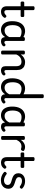

<svg xmlns="http://www.w3.org/2000/svg" viewBox="1618 -2593 994 4270"><g transform="rotate(90 2115.0 -458.0)"><path d="M243 17Q201 17 173.5 1.5Q146 -14 132.5 -42.5Q119 -71 119 -111V-420H41Q26 -420 20 -429Q14 -438 14 -460Q14 -483 20 -491.5Q26 -500 41 -500H119V-704Q119 -717 129.5 -723.5Q140 -730 161 -730Q183 -730 194 -723.5Q205 -717 205 -704V-500H331Q346 -500 352.5 -491.5Q359 -483 359 -460Q359 -438 352.5 -429Q346 -420 331 -420H205V-121Q205 -87 214.5 -72.5Q224 -58 249 -58Q272 -58 288.5 -69Q305 -80 323 -96Q335 -107 345.5 -103.5Q356 -100 365 -91Q376 -81 376.5 -70.5Q377 -60 371 -51Q354 -26 333 -11Q312 4 289 10.5Q266 17 243 17Z M646 17Q589 17 545 -10.5Q501 -38 476 -94Q451 -150 451 -235Q451 -287 460.5 -331Q470 -375 489 -410Q508 -445 535 -469Q562 -493 597 -506Q632 -519 674 -519Q706 -519 740 -508.5Q774 -498 804 -481V-486Q804 -501 815 -508Q826 -515 848 -515Q870 -515 880.5 -508.5Q891 -502 891 -488V-96Q891 -83 895 -74.5Q899 -66 906 -62Q913 -58 922 -58Q932 -58 938.5 -60.5Q945 -63 951.5 -68Q958 -73 967 -80Q974 -86 983 -83.5Q992 -81 1001 -73Q1010 -63 1011 -52Q1012 -41 1007 -33Q996 -17 979 -6Q962 5 942.5 11Q923 17 903 17Q880 17 863 12Q846 7 834 -3.5Q822 -14 815.5 -29Q809 -44 806 -63Q806 -64 805 -67.5Q804 -71 804 -75Q781 -38 754.5 -18Q728 2 700 9.5Q672 17 646 17ZM539 -239Q539 -184 552 -144.5Q565 -105 591.5 -84Q618 -63 658 -63Q687 -63 713.5 -73Q740 -83 763 -106Q786 -129 804 -166V-408Q773 -427 744 -433.5Q715 -440 683 -440Q657 -440 635 -432Q613 -424 595 -408Q577 -392 564.5 -368Q552 -344 545.5 -312Q539 -280 539 -239Z M1551 17Q1525 17 1506 10Q1487 3 1475 -10Q1463 -23 1457.5 -42.5Q1452 -62 1452 -86V-326Q1452 -361 1441.5 -386.5Q1431 -412 1409 -425.5Q1387 -439 1350 -439Q1328 -439 1306 -433Q1284 -427 1263 -414Q1242 -401 1224 -379Q1206 -357 1192 -325V-11Q1192 2 1181 8.5Q1170 15 1148 15Q1127 15 1116.5 8.5Q1106 2 1106 -11V-489Q1106 -502 1116.5 -508.5Q1127 -515 1148 -515Q1170 -515 1181 -508.5Q1192 -502 1192 -489V-424Q1207 -445 1225 -462.5Q1243 -480 1265 -492.5Q1287 -505 1311 -512Q1335 -519 1362 -519Q1414 -519 1453.5 -500Q1493 -481 1515.5 -440.5Q1538 -400 1538 -334V-96Q1538 -83 1542 -74.5Q1546 -66 1553.5 -62Q1561 -58 1570 -58Q1579 -58 1586.5 -61Q1594 -64 1601 -69.5Q1608 -75 1615 -80Q1623 -86 1633 -82Q1643 -78 1650 -70Q1658 -60 1658.5 -50Q1659 -40 1653 -31Q1642 -16 1625.5 -5Q1609 6 1590 11.5Q1571 17 1551 17Z M1916 17Q1859 17 1815 -10.5Q1771 -38 1746 -94Q1721 -150 1721 -235Q1721 -287 1731 -331Q1741 -375 1759.5 -410Q1778 -445 1805.5 -469Q1833 -493 1869 -506Q1905 -519 1948 -519Q1978 -519 2012 -510Q2046 -501 2076 -484V-909Q2076 -922 2087 -928.5Q2098 -935 2119 -935Q2141 -935 2151.5 -928.5Q2162 -922 2162 -909V-96Q2162 -76 2170.5 -67Q2179 -58 2193 -58Q2202 -58 2209.5 -61Q2217 -64 2224 -69Q2231 -74 2239 -80Q2247 -86 2256.5 -82Q2266 -78 2273 -70Q2281 -61 2282.5 -51Q2284 -41 2278 -33Q2267 -17 2250 -6Q2233 5 2213.5 11Q2194 17 2174 17Q2136 17 2115 3Q2094 -11 2085.5 -31.5Q2077 -52 2077 -73Q2077 -74 2077 -74.5Q2077 -75 2077 -76Q2053 -38 2025.5 -18Q1998 2 1970 9.5Q1942 17 1916 17ZM1809 -239Q1809 -184 1822 -144.5Q1835 -105 1861.5 -84Q1888 -63 1928 -63Q1957 -63 1983.5 -73Q2010 -83 2033.5 -106Q2057 -129 2076 -166V-404Q2045 -424 2015 -432Q1985 -440 1953 -440Q1927 -440 1905 -432Q1883 -424 1865 -408Q1847 -392 1834.5 -368Q1822 -344 1815.5 -312Q1809 -280 1809 -239Z M2545 17Q2488 17 2444 -10.5Q2400 -38 2375 -94Q2350 -150 2350 -235Q2350 -287 2359.5 -331Q2369 -375 2388 -410Q2407 -445 2434 -469Q2461 -493 2496 -506Q2531 -519 2573 -519Q2605 -519 2639 -508.5Q2673 -498 2703 -481V-486Q2703 -501 2714 -508Q2725 -515 2747 -515Q2769 -515 2779.5 -508.5Q2790 -502 2790 -488V-96Q2790 -83 2794 -74.5Q2798 -66 2805 -62Q2812 -58 2821 -58Q2831 -58 2837.5 -60.5Q2844 -63 2850.5 -68Q2857 -73 2866 -80Q2873 -86 2882 -83.5Q2891 -81 2900 -73Q2909 -63 2910 -52Q2911 -41 2906 -33Q2895 -17 2878 -6Q2861 5 2841.5 11Q2822 17 2802 17Q2779 17 2762 12Q2745 7 2733 -3.5Q2721 -14 2714.5 -29Q2708 -44 2705 -63Q2705 -64 2704 -67.5Q2703 -71 2703 -75Q2680 -38 2653.5 -18Q2627 2 2599 9.5Q2571 17 2545 17ZM2438 -239Q2438 -184 2451 -144.5Q2464 -105 2490.5 -84Q2517 -63 2557 -63Q2586 -63 2612.5 -73Q2639 -83 2662 -106Q2685 -129 2703 -166V-408Q2672 -427 2643 -433.5Q2614 -440 2582 -440Q2556 -440 2534 -432Q2512 -424 2494 -408Q2476 -392 2463.5 -368Q2451 -344 2444.5 -312Q2438 -280 2438 -239Z M3047 15Q3026 15 3015.5 8.5Q3005 2 3005 -11V-489Q3005 -502 3015.5 -508.5Q3026 -515 3047 -515Q3069 -515 3080 -508.5Q3091 -502 3091 -489V-425Q3106 -447 3124 -464.5Q3142 -482 3162 -494Q3182 -506 3203.5 -512.5Q3225 -519 3247 -519Q3270 -519 3291.5 -513Q3313 -507 3324 -499Q3335 -491 3338 -481Q3341 -471 3330 -451Q3323 -436 3312 -431Q3301 -426 3285 -430Q3274 -433 3261.5 -436Q3249 -439 3232 -439Q3212 -439 3192.5 -432.5Q3173 -426 3154.5 -412.5Q3136 -399 3120 -378Q3104 -357 3091 -329V-11Q3091 2 3080 8.5Q3069 15 3047 15Z M3599 17Q3557 17 3529.5 1.5Q3502 -14 3488.5 -42.5Q3475 -71 3475 -111V-420H3397Q3382 -420 3376 -429Q3370 -438 3370 -460Q3370 -483 3376 -491.5Q3382 -500 3397 -500H3475V-704Q3475 -717 3485.5 -723.5Q3496 -730 3517 -730Q3539 -730 3550 -723.5Q3561 -717 3561 -704V-500H3687Q3702 -500 3708.5 -491.5Q3715 -483 3715 -460Q3715 -438 3708.5 -429Q3702 -420 3687 -420H3561V-121Q3561 -87 3570.5 -72.5Q3580 -58 3605 -58Q3628 -58 3644.5 -69Q3661 -80 3679 -96Q3691 -107 3701.5 -103.5Q3712 -100 3721 -91Q3732 -81 3732.5 -70.5Q3733 -60 3727 -51Q3710 -26 3689 -11Q3668 4 3645 10.5Q3622 17 3599 17Z M3988 19Q3948 19 3913 8Q3878 -3 3851 -19.5Q3824 -36 3808 -53Q3801 -61 3801.5 -72.5Q3802 -84 3815 -98Q3826 -109 3835 -111Q3844 -113 3855 -105Q3892 -77 3925.5 -63.5Q3959 -50 3990 -50Q4020 -50 4043 -59.5Q4066 -69 4079.5 -88Q4093 -107 4093 -133Q4093 -165 4074 -182.5Q4055 -200 4025.5 -209.5Q3996 -219 3963 -228.5Q3930 -238 3900.5 -253.5Q3871 -269 3852 -297Q3833 -325 3833 -373Q3833 -415 3854.5 -448Q3876 -481 3914.5 -500Q3953 -519 4003 -519Q4043 -519 4074.5 -510.5Q4106 -502 4129.5 -488.5Q4153 -475 4168 -459Q4179 -448 4177.5 -437.5Q4176 -427 4165 -415Q4154 -402 4143.5 -400.5Q4133 -399 4120 -408Q4092 -428 4064 -439Q4036 -450 4002 -450Q3966 -450 3942.5 -432.5Q3919 -415 3919 -383Q3919 -353 3937.5 -336.5Q3956 -320 3985.5 -309.5Q4015 -299 4048.5 -289Q4082 -279 4111.5 -263Q4141 -247 4159.5 -219.5Q4178 -192 4178 -146Q4178 -103 4157.5 -65Q4137 -27 4095 -4Q4053 19 3988 19Z"/></g></svg>

Font: Playwrite DE Grund
Style: Regular
Weight: 400
Designer: Veronika Burian, José Scaglione
Foundry: TypeTogether
Version: Version 1.002